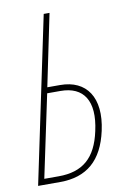

<svg xmlns="http://www.w3.org/2000/svg" viewBox="-82 -764 536 814"><g transform="rotate(-10 185.5 -357.0)"><path d="M15 0H110C225 0 294 -60 321 -183C352 -323 294 -405 181 -405H126L190 -714H165ZM46 -25 121 -380H178C278 -380 322 -313 294 -187C270 -74 211 -25 108 -25Z"/></g></svg>

Font: Noto Sans ExtraCondensed Thin
Style: Italic
Weight: 100
Width: 2
Italic angle: -12°
Designer: Monotype Design Team
Foundry: Monotype Imaging Inc.
Version: Version 2.013